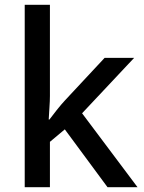

<svg xmlns="http://www.w3.org/2000/svg" viewBox="-20 -780 599 800"><path d="M188 -380Q188 -360 186 -332Q184 -304 183 -282H186Q197 -297 216.5 -321.5Q236 -346 251 -362L416 -539H539L322 -308L553 0H428L250 -241L188 -189V0H83V-760H188Z"/></svg>

Font: Noto Sans Ethiopic Medium
Style: Regular
Weight: 500
Designer: Monotype Design Team
Foundry: Monotype Imaging Inc.
Version: Version 2.102; ttfautohint (v1.8.4.7-5d5b)